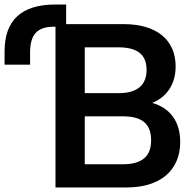

<svg xmlns="http://www.w3.org/2000/svg" viewBox="-25 -825 860 845"><path d="M266.1 -805.2H220.2C67.9 -805.2 -4.9 -735.4 -4.9 -598.1V-540.5H107.4V-593.3C107.4 -673.3 138.7 -707.5 213.4 -707.5H219.2V0H532.2C679.7 0 768.1 -74.2 768.1 -200.7C768.1 -289.6 724.1 -349.6 645 -372.1C710.4 -398.9 748 -455.6 748 -532.7C748 -648.9 665 -718.8 519.5 -718.8H266.1ZM348.1 -313H516.1C600.6 -313 640.1 -279.8 640.1 -207.5C640.1 -136.2 599.6 -102.1 515.1 -102.1H348.1ZM348.1 -616.7H496.6C579.6 -616.7 620.1 -584.5 620.1 -517.6C620.1 -450.2 578.6 -415 497.1 -415H348.1Z"/></svg>

Font: Winston SemiBold
Style: Regular
Weight: 600
Designer: Vernon Adams, Kim Jin-seong, David Berlow, Cristiano Sobral
Foundry: The Winston Project Authors
Version: Version 3.004